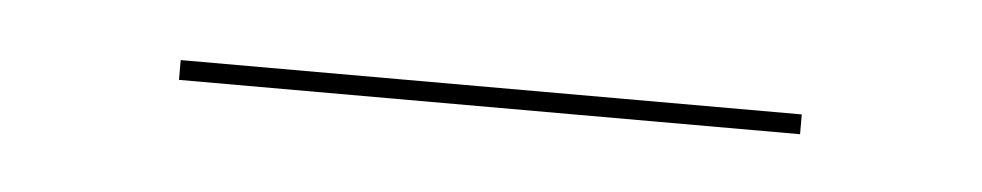

<svg xmlns="http://www.w3.org/2000/svg" viewBox="-21 -519 445 87"><g transform="rotate(5 201.0 -475.5)"><path d="M60 -479.5V-470.5H342.5V-479.5Z"/></g></svg>

Font: Bodoni* 24pt Medium
Style: Regular
Weight: 500
Version: Version 2.3